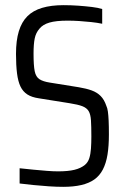

<svg xmlns="http://www.w3.org/2000/svg" viewBox="-20 -716 485 744"><path d="M225 8Q200 8 169.5 6Q139 4 109.5 1Q80 -2 56 -5V-64Q83 -61 109.5 -58.5Q136 -56 161 -54Q186 -52 205 -52Q244 -52 268.5 -58Q293 -64 309 -77Q321 -87 326 -103Q331 -119 332.5 -140.5Q334 -162 334 -187Q334 -226 332.5 -249.5Q331 -273 323.5 -285.5Q316 -298 299 -304.5Q282 -311 250 -316L131 -335Q103 -339 86 -350Q69 -361 59.5 -380.5Q50 -400 46 -431.5Q42 -463 42 -507Q42 -559 53 -595Q64 -631 86 -653Q108 -675 143 -685.5Q178 -696 226 -696Q255 -696 283 -694Q311 -692 336 -689Q361 -686 376 -681V-624Q357 -628 333.5 -630.5Q310 -633 287 -634.5Q264 -636 242 -636Q197 -636 171.5 -628.5Q146 -621 133 -605Q119 -589 114.5 -567Q110 -545 110 -508Q110 -462 114.5 -440Q119 -418 133 -409Q147 -400 173 -396L285 -378Q315 -373 335.5 -365.5Q356 -358 370 -344Q384 -330 392 -306Q396 -298 398 -284Q400 -270 401 -248.5Q402 -227 402 -195Q402 -150 396.5 -116.5Q391 -83 378.5 -59Q366 -35 345.5 -20.5Q325 -6 295 1Q265 8 225 8Z"/></svg>

Font: Saira Condensed
Style: Regular
Weight: 400
Width: 3
Designer: Hector Gatti with collaboration of the Omnibus-Type team
Foundry: Omnibus-Type
Version: Version 1.101